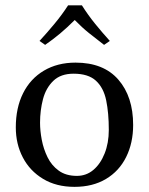

<svg xmlns="http://www.w3.org/2000/svg" viewBox="-20 -705 570 735"><path d="M40.5 -217.3Q40.5 -292.5 68.4 -348.1Q96.2 -403.8 148.2 -434.6Q200.2 -465.3 269 -465.3Q376.5 -465.3 433.1 -400.1Q489.7 -335 489.7 -226.6Q489.7 -157.7 462.9 -103.8Q436 -49.8 385.5 -19.8Q335 10.3 265.1 10.3Q195.3 10.3 144.8 -20.3Q94.2 -50.8 67.4 -102.3Q40.5 -153.8 40.5 -217.3ZM261.7 -422.9Q212.4 -422.9 184.1 -395.5Q155.8 -368.2 144.5 -325.2Q133.3 -282.2 133.3 -235.4Q133.3 -204.6 139.9 -169.7Q146.5 -134.8 161.9 -103.3Q177.2 -71.8 204.8 -51.8Q232.4 -31.7 274.4 -31.7Q310.5 -31.7 337.6 -54.7Q364.7 -77.6 380.6 -117.7Q396.5 -157.7 396.5 -207.5Q396.5 -272.5 386.5 -320.8Q376.5 -369.1 347.2 -396Q317.9 -422.9 261.7 -422.9ZM293.5 -684.6Q316.9 -647.5 344.5 -613.5Q372.1 -579.6 400.4 -548.3L378.4 -533.2Q347.7 -556.6 320.6 -578.4Q293.5 -600.1 266.1 -628.4Q236.3 -598.6 209.7 -576.4Q183.1 -554.2 152.8 -533.2L131.3 -548.3Q160.2 -579.6 188.7 -614Q217.3 -648.4 240.7 -684.6Z"/></svg>

Font: Kurinto Seri
Style: Regular
Weight: 400
Designer: Kurinto was developed by Clint Goss from a range of fonts that are compatible with the SIL Open Font License Version 1.1
Foundry: Clinton F. Goss
Version: Version 2.196; July 25, 2020